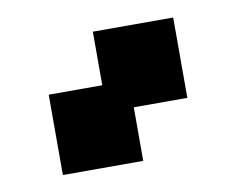

<svg xmlns="http://www.w3.org/2000/svg" viewBox="-42 -52 434 353"><g transform="rotate(-10 175.0 125.0)"><path d="M300 0H150V100H50V250H200V150H300Z"/></g></svg>

Font: LS-VG5000 Bold Shifted
Style: Regular
Weight: 400
Designer: Justin Bihan, 2021
Foundry: Justin Bihan, 2021
Version: Version 1.000;Glyphs 3.1.2 (3151)